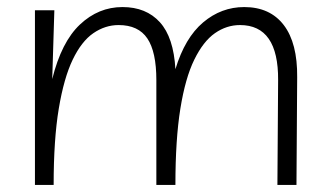

<svg xmlns="http://www.w3.org/2000/svg" viewBox="-20 -524 936 544"><path d="M79 0V-495H134L128 -300Q154 -405 206.5 -454.5Q259 -504 327 -504Q394 -504 433 -461Q472 -418 477 -328Q504 -417 555.5 -460.5Q607 -504 672 -504Q745 -504 784 -453Q823 -402 822 -305L820 0H766L768 -297Q769 -453 660 -453Q622 -453 589 -430Q556 -407 530.5 -355Q505 -303 491 -216Q477 -129 477 0H423V-297Q423 -377 397.5 -415Q372 -453 316 -453Q278 -453 244.5 -430Q211 -407 186 -355Q161 -303 146.5 -216Q132 -129 132 0Z"/></svg>

Font: Livvic Light
Style: Regular
Weight: 300
Designer: Jacques Le Bailly, Baron von Fonthausen
Version: Version 1.001; ttfautohint (v1.8.2)